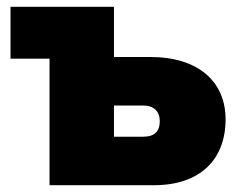

<svg xmlns="http://www.w3.org/2000/svg" viewBox="-20 -546 695 566"><path d="M316 -526H11V-373H126V0H434C571 0 645 -77 645 -194C645 -306 564 -378 423 -378H316ZM316 -143V-235H402C434 -235 451 -217 451 -189C451 -158 435 -143 402 -143Z"/></svg>

Font: Raleway Black
Style: Regular
Weight: 900
Designer: Matt McInerney, Pablo Impallari, Rodrigo Fuenzalida
Foundry: Matt McInerney, Pablo Impallari, Rodrigo Fuenzalida
Version: Version 3.000g; ttfautohint (v1.5) -l 8 -r 28 -G 28 -x 14 -D